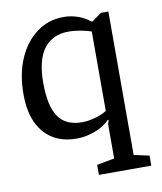

<svg xmlns="http://www.w3.org/2000/svg" viewBox="-77 -567 672 795"><g transform="rotate(-10 258.5 -169.5)"><path d="M274.8 165V122.8L348.7 109.1V-35.1L353.7 -50.8L351 -53.4Q328.2 -28.9 289.4 -13.9Q250.6 1.1 210.1 1.1Q123.3 1.1 74.2 -55.9Q25 -112.9 25 -217Q25 -301.8 52.8 -366.3Q80.7 -430.8 130.2 -467.5Q179.7 -504.3 243.5 -504.3Q274.5 -504.3 304 -494Q333.5 -483.6 354.4 -465.6H359.2L399.6 -494.3H430.7V108.8L494.9 122.8V165ZM244.5 -61.7Q268.9 -61.7 297.3 -69.2Q325.7 -76.6 348.7 -90.8V-424.9Q331.3 -431.1 304.9 -436.1Q278.5 -441.1 253.6 -441.1Q185.5 -441.1 149.6 -393.3Q113.8 -345.5 113.8 -250.8Q113.8 -152.3 145.1 -107Q176.4 -61.7 244.5 -61.7Z"/></g></svg>

Font: Faustina Light
Style: Regular
Weight: 300
Designer: Alfonso Garcia
Foundry: http://www.omnibus-type.com
Version: Version 1.200